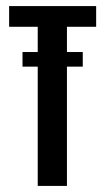

<svg xmlns="http://www.w3.org/2000/svg" viewBox="-20 -611 346 631"><path d="M104 0V-523H10V-591H296V-523H200V0ZM54 -392V-440H252V-392Z"/></svg>

Font: Alumni Sans Thin SemiBold
Style: Regular
Weight: 600
Version: Version 1.018